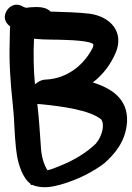

<svg xmlns="http://www.w3.org/2000/svg" viewBox="-25 -736 559 813"><path d="M1 -686C-14 -657 3 -635 18 -624C16 -604 17 -578 16 -556C13 -471 20 -379 28 -305C30 -280 33 -255 34 -237C37 -181 39 -123 48 -71C54 -40 70 18 105 43V47H112C158 66 204 53 234 45C307 24 370 -9 417 -45C461 -84 508 -138 513 -221C517 -318 447 -362 368 -387C413 -421 445 -466 465 -513C501 -599 445 -665 355 -678C304 -684 247 -685 189 -687C177 -700 155 -706 137 -706H123C110 -706 99 -705 86 -703L76 -706L67 -711C30 -728 6 -698 1 -686ZM119 -572C162 -567 207 -569 250 -567C348 -564 371 -553 371 -546H370C370 -543 370 -538 366 -531C335 -470 267 -403 168 -399C147 -398 133 -387 123 -379C117 -438 116 -511 119 -572ZM133 -296C136 -295 140 -295 145 -295C241 -286 355 -269 401 -232H402C420 -212 409 -161 381 -128C343 -91 290 -58 232 -35C210 -26 194 -19 176 -15C162 -37 152 -68 149 -102C144 -167 141 -229 133 -296Z"/></svg>

Font: Stray Cat
Style: ExBlkExt
Weight: 1000
Version: Version 1.0